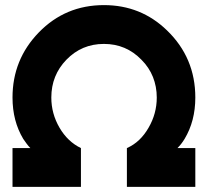

<svg xmlns="http://www.w3.org/2000/svg" viewBox="-20 -732 814 752"><path d="M387 -712Q236 -712 132 -605Q29 -499 29 -350Q29 -258 71 -188Q78 -178 84.5 -169Q91 -160 99 -152H29V0H297V-152Q245 -177 213 -232Q181 -287 181 -350Q181 -437 240 -498Q300 -560 387 -560Q474 -560 534 -498Q564 -468 579 -430.5Q594 -393 594 -350Q594 -287 562 -232Q546 -204 525 -184Q504 -164 477 -152V0H745V-152H675Q683 -160 690 -169Q697 -178 703 -188Q745 -258 745 -350Q745 -506 634 -613Q532 -712 387 -712Z"/></svg>

Font: Unageo
Style: ExtraBold
Weight: 800
Designer: Richard Sepsi
Foundry: Richard Sepsi
Version: Version 2.000